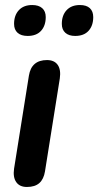

<svg xmlns="http://www.w3.org/2000/svg" viewBox="-20 -736 391 764"><path d="M87 8Q58 8 44.5 -11.5Q31 -31 36 -65L95 -435Q100 -466 118 -481.5Q136 -497 167 -497Q196 -497 209.5 -478Q223 -459 218 -424L159 -54Q154 -23 136.5 -7.5Q119 8 87 8ZM279 -593Q254 -593 240 -605.5Q226 -618 226 -641Q226 -675 245 -695.5Q264 -716 298 -716Q324 -716 337.5 -703.5Q351 -691 351 -668Q351 -634 332.5 -613.5Q314 -593 279 -593ZM90 -593Q64 -593 50 -605.5Q36 -618 36 -641Q36 -675 55 -695.5Q74 -716 108 -716Q134 -716 148 -703.5Q162 -691 162 -668Q162 -634 143.5 -613.5Q125 -593 90 -593Z"/></svg>

Font: Nunito ExtraLight
Style: Bold Italic
Weight: 700
Italic angle: -9°
Version: Version 3.602